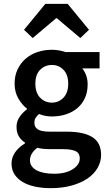

<svg xmlns="http://www.w3.org/2000/svg" viewBox="-20 -762 560 999"><path d="M244 217Q200 217 162.5 209Q125 201 98 185Q71 169 55.5 145Q40 121 40 89Q40 58 58 31.5Q76 5 110 -16V-20Q91 -32 78.5 -52Q66 -72 66 -102Q66 -131 82.5 -154.5Q99 -178 120 -193V-197Q95 -216 75.5 -249.5Q56 -283 56 -327Q56 -369 72 -402Q88 -435 114.5 -457.5Q141 -480 176 -491.5Q211 -503 250 -503Q270 -503 288.5 -499.5Q307 -496 322 -491H498V-406H408Q420 -392 428 -370.5Q436 -349 436 -323Q436 -282 421.5 -251Q407 -220 382 -199Q357 -178 323 -167Q289 -156 250 -156Q234 -156 217 -159Q200 -162 183 -169Q172 -159 165.5 -149Q159 -139 159 -122Q159 -101 176.5 -89Q194 -77 239 -77H326Q415 -77 460.5 -48.5Q506 -20 506 44Q506 80 487.5 112Q469 144 435 167Q401 190 352.5 203.5Q304 217 244 217ZM250 -228Q285 -228 310 -253.5Q335 -279 335 -327Q335 -373 310.5 -398.5Q286 -424 250 -424Q214 -424 189 -399Q164 -374 164 -327Q164 -279 189 -253.5Q214 -228 250 -228ZM262 142Q322 142 358.5 118.5Q395 95 395 63Q395 34 372.5 24Q350 14 308 14H241Q201 14 174 7Q136 36 136 72Q136 105 169.5 123.5Q203 142 262 142ZM105 -607 216 -742H332L443 -607L398 -564L276 -667H272L150 -564Z"/></svg>

Font: Processing Sans Pro Semibold
Style: Regular
Weight: 600
Designer: Paul D. Hunt
Foundry: Adobe Systems Incorporated
Version: Version 2.020;PS 2.000;hotconv 1.0.86;makeotf.lib2.5.63406